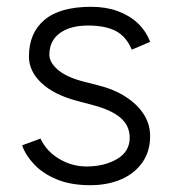

<svg xmlns="http://www.w3.org/2000/svg" viewBox="-20 -532 506 564"><path d="M245 12Q188 12 147 -5Q106 -22 80.5 -49Q55 -76 45 -105L99 -125Q116 -88 153.5 -65.5Q191 -43 234 -43Q287 -43 324 -65Q361 -87 361 -127Q361 -163 334 -186Q307 -209 254 -223L205 -236Q138 -254 101.5 -288.5Q65 -323 65 -366Q65 -435 110.5 -473.5Q156 -512 248 -512Q291 -512 325.5 -499.5Q360 -487 384.5 -464Q409 -441 421 -409L367 -386Q351 -425 320 -441Q289 -457 239 -457Q186 -457 155.5 -434.5Q125 -412 125 -371Q125 -349 149.5 -327.5Q174 -306 223 -293L266 -282Q315 -270 349.5 -247.5Q384 -225 402.5 -196Q421 -167 421 -132Q421 -87 398 -54.5Q375 -22 335.5 -5Q296 12 245 12Z"/></svg>

Font: Figtree Light
Style: Regular
Weight: 300
Designer: Erik Kennedy
Foundry: Erik Kennedy
Version: Version 2.001;gftools[0.9.30]